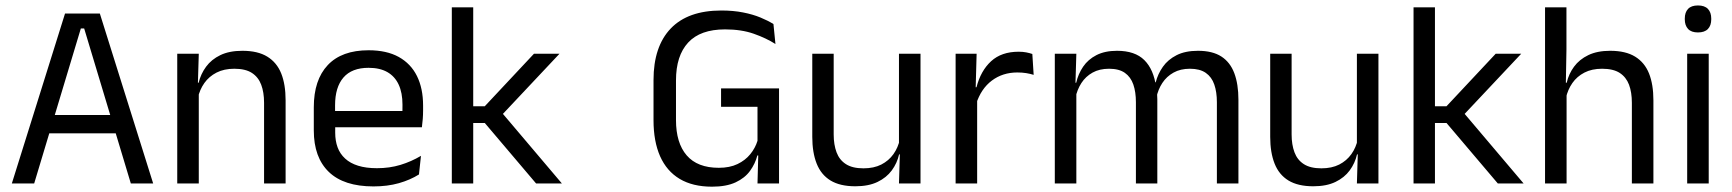

<svg xmlns="http://www.w3.org/2000/svg" viewBox="-20 -690 6514 722"><path d="M24.5 0 224.5 -639H355.5L556 0H472L296.5 -583H284L108.5 0ZM144.5 -188.5V-257.5H435.5V-188.5Z M973 0V-303.5Q973 -343 962.2 -371.5Q951.5 -400 927.2 -415.8Q903 -431.5 861 -431.5Q822.5 -431.5 794.2 -417Q766 -402.5 748.5 -377.8Q731 -353 724 -321.5L709.5 -379H727Q735 -412 755 -439.2Q775 -466.5 808.8 -482.8Q842.5 -499 891.5 -499Q949.5 -499 985.2 -477Q1021 -455 1037.5 -413.8Q1054 -372.5 1054 -312.5V0ZM646.5 0V-488H727.5L724 -371L727.5 -366.5V0Z M1384.5 11Q1273 11 1216.5 -43.5Q1160 -98 1160 -199.5V-286.5Q1160 -389.5 1212.5 -445.2Q1265 -501 1366 -501Q1434 -501 1479.5 -475.8Q1525 -450.5 1548 -404Q1571 -357.5 1571 -293V-275Q1571 -259 1569.8 -243Q1568.5 -227 1566.5 -211.5H1492Q1493 -235.5 1493.2 -257Q1493.5 -278.5 1493.5 -296.5Q1493.5 -341 1479.2 -371.8Q1465 -402.5 1436.8 -418.8Q1408.5 -435 1366 -435Q1303 -435 1271.5 -398.5Q1240 -362 1240 -294V-247.5L1240.5 -237.5V-191Q1240.5 -160.5 1249.5 -136Q1258.5 -111.5 1277.8 -93.8Q1297 -76 1326.8 -66.8Q1356.5 -57.5 1397.5 -57.5Q1445 -57.5 1486 -70Q1527 -82.5 1563 -104L1555.5 -34Q1523 -13.5 1480 -1.2Q1437 11 1384.5 11ZM1202.5 -211.5V-272.5H1549.5V-211.5Z M1996 0 1803 -227.5H1751.5V-290.5H1803L1988 -488H2084L1862.5 -252.5V-272L2093 0ZM1679 0V-662.5H1759.5V0Z M2657.5 12Q2585 12 2536 -17.2Q2487 -46.5 2462.2 -102.5Q2437.5 -158.5 2437.5 -238V-389Q2437.5 -515 2502.2 -582.8Q2567 -650.5 2692.5 -650.5Q2737.5 -650.5 2774.2 -643.2Q2811 -636 2839.5 -624.2Q2868 -612.5 2888.5 -599.5L2896 -524.5Q2861.5 -546.5 2814.8 -563Q2768 -579.5 2706.5 -579.5Q2613.5 -579.5 2567.8 -530Q2522 -480.5 2522 -387.5V-238.5Q2522 -152.5 2562.2 -105.8Q2602.5 -59 2683 -59Q2724 -59 2753.2 -73Q2782.5 -87 2801.2 -110Q2820 -133 2828.5 -160.5V-318L2842 -288.5H2691.5V-357.5H2909.5V-105L2828 -105.5Q2820 -74.5 2800.5 -47.5Q2781 -20.5 2746 -4.2Q2711 12 2657.5 12ZM2832 -132H2909.5V0H2828.5Z M3115 -488V-184.5Q3115 -146 3125.8 -117.2Q3136.5 -88.5 3161 -72.8Q3185.5 -57 3227 -57Q3266 -57 3294 -71.2Q3322 -85.5 3339.8 -110.5Q3357.5 -135.5 3364 -167L3378.5 -109.5H3361Q3353.5 -76.5 3333.5 -49.2Q3313.5 -22 3279.8 -5.8Q3246 10.5 3196.5 10.5Q3139 10.5 3103.2 -11.2Q3067.5 -33 3051 -74.8Q3034.5 -116.5 3034.5 -175.5V-488ZM3441.5 -488V0H3360.5L3364 -117L3360.5 -122V-488Z M3650.5 -298.5 3632 -361 3652 -362Q3668 -424 3707 -459.8Q3746 -495.5 3810.5 -495.5Q3826.5 -495.5 3839.2 -493Q3852 -490.5 3862 -487L3867 -408.5Q3854.5 -412.5 3839.2 -415Q3824 -417.5 3805.5 -417.5Q3750.5 -417.5 3709.8 -387Q3669 -356.5 3650.5 -298.5ZM3573.5 0V-488H3652.5L3648.5 -344L3654.5 -338V0Z M4556 0V-305.5Q4556 -344 4546.2 -372.2Q4536.5 -400.5 4514.2 -416Q4492 -431.5 4454.5 -431.5Q4419 -431.5 4393 -417Q4367 -402.5 4351 -378.2Q4335 -354 4328.5 -323L4316 -380.5H4326Q4334 -412 4353 -439Q4372 -466 4404.5 -482.5Q4437 -499 4485 -499Q4539.5 -499 4572.8 -477.5Q4606 -456 4621.5 -414.8Q4637 -373.5 4637 -314.5V0ZM3946.5 0V-488H4027.5L4024 -371L4027.5 -366V0ZM4251.5 0V-305.5Q4251.5 -344 4241.8 -372.2Q4232 -400.5 4210 -416Q4188 -431.5 4150.5 -431.5Q4114.5 -431.5 4088.5 -417Q4062.5 -402.5 4046.5 -377.8Q4030.5 -353 4024 -321.5L4009 -379H4027Q4034.5 -412 4053 -439.2Q4071.5 -466.5 4103.2 -482.8Q4135 -499 4180.5 -499Q4248 -499 4283.2 -464Q4318.5 -429 4327.5 -362Q4330 -352 4331 -340.2Q4332 -328.5 4332 -317V0Z M4837 -488V-184.5Q4837 -146 4847.8 -117.2Q4858.5 -88.5 4883 -72.8Q4907.5 -57 4949 -57Q4988 -57 5016 -71.2Q5044 -85.5 5061.8 -110.5Q5079.5 -135.5 5086 -167L5100.5 -109.5H5083Q5075.5 -76.5 5055.5 -49.2Q5035.5 -22 5001.8 -5.8Q4968 10.5 4918.5 10.5Q4861 10.5 4825.2 -11.2Q4789.5 -33 4773 -74.8Q4756.5 -116.5 4756.5 -175.5V-488ZM5163.5 -488V0H5082.5L5086 -117L5082.5 -122V-488Z M5612.5 0 5419.5 -227.5H5368V-290.5H5419.5L5604.5 -488H5700.5L5479 -252.5V-272L5709.5 0ZM5295.5 0V-662.5H5376V0Z M6116.5 0V-303.5Q6116.5 -343 6105.8 -371.5Q6095 -400 6070.8 -415.8Q6046.5 -431.5 6004.5 -431.5Q5966 -431.5 5938 -417Q5910 -402.5 5892.8 -377.8Q5875.5 -353 5868.5 -321.5L5850.5 -379H5871.5Q5879 -412 5899 -439.2Q5919 -466.5 5952.8 -482.8Q5986.5 -499 6035 -499Q6093 -499 6128.8 -477Q6164.5 -455 6181 -413.8Q6197.5 -372.5 6197.5 -312.5V0ZM5790 0V-662.5H5870.5V-503.5L5868 -363.5L5871 -357V0Z M6324.5 0V-488H6405.5V0ZM6365 -568Q6340 -568 6327.8 -581.2Q6315.5 -594.5 6315.5 -617.5V-620Q6315.5 -643.5 6327.8 -656.5Q6340 -669.5 6365 -669.5Q6390 -669.5 6402.5 -656.5Q6415 -643.5 6415 -620V-617.5Q6415 -594 6402.5 -581Q6390 -568 6365 -568Z"/></svg>

Font: Anek Gurmukhi
Style: Regular
Weight: 400
Designer: Sarang Kulkarni (Gurmukhi), Yesha Goshar (Latin)
Foundry: Ek Type
Version: Version 1.003